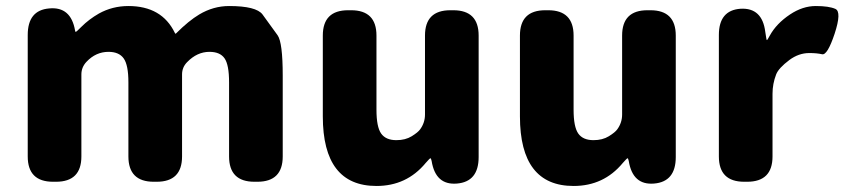

<svg xmlns="http://www.w3.org/2000/svg" viewBox="-20 -603 2802 637"><path d="M156 0Q72 0 72 -84V-487Q72 -569 143 -575Q215 -582 229 -502Q230 -497 231.5 -497Q233 -497 250 -514Q275 -539 308 -558Q353 -583 406 -583Q517 -583 560 -494Q562 -489 565 -493Q606 -534 641 -555Q688 -583 740 -583Q830 -583 851 -555Q876 -521 901 -486Q918 -462 918 -352V-84Q918 0 834 0H824Q740 0 740 -84V-330Q740 -388 725 -409.5Q710 -431 675 -431Q634 -431 601 -397Q584 -380 584 -356V-84Q584 0 500 0H490Q406 0 406 -84V-330Q406 -387 390.5 -409Q375 -431 340 -431Q298 -431 267 -398Q250 -380 250 -356V-84Q250 0 166 0Z M1229 14Q1051 14 1051 -217V-485Q1051 -569 1135 -569H1145Q1229 -569 1229 -485V-239Q1229 -182 1244.5 -160Q1260 -138 1295 -138Q1325 -138 1346 -151Q1367 -164 1374 -174Q1390 -196 1390 -223V-485Q1390 -569 1474 -569H1484Q1568 -569 1568 -485V-82Q1568 0 1496 6Q1425 12 1412 -69Q1410 -78 1408 -78Q1406 -78 1392 -62Q1329 14 1229 14Z M1883 14Q1705 14 1705 -217V-485Q1705 -569 1789 -569H1799Q1883 -569 1883 -485V-239Q1883 -182 1898.5 -160Q1914 -138 1949 -138Q1979 -138 2000 -151Q2021 -164 2028 -174Q2044 -196 2044 -223V-485Q2044 -569 2128 -569H2138Q2222 -569 2222 -485V-82Q2222 0 2150 6Q2079 12 2066 -69Q2064 -78 2062 -78Q2060 -78 2046 -62Q1983 14 1883 14Z M2449 0Q2365 0 2365 -84V-487Q2365 -569 2437 -574Q2509 -578 2519 -497L2522 -478Q2523 -470 2524.5 -470Q2526 -470 2534 -485Q2556 -525 2601 -555Q2643 -583 2686.5 -583Q2730 -583 2751.5 -573.5Q2773 -564 2749 -491Q2725 -419 2707.5 -423Q2690 -427 2665 -427Q2630 -427 2599 -404Q2563 -377 2555 -356Q2543 -325 2543 -292V-84Q2543 0 2459 0Z"/></svg>

Font: Resource Han Rounded KR Heavy
Style: Regular
Weight: 900
Designer: Cyano Hao (round all glyphs); Ryoko NISHIZUKA 西塚涼子 (kana, bopomofo & ideographs); Paul D. Hunt (Latin, Greek & Cyrillic)
Foundry: Cyano Hao
Version: 0.990